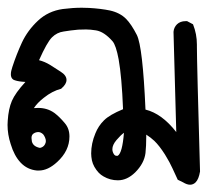

<svg xmlns="http://www.w3.org/2000/svg" viewBox="-21 -290 550 509"><path d="M501 -171.9V-165.5Q501 -125.5 509.3 164.6Q505.9 185.1 497.6 193.4Q491.2 199.7 482.9 199.7Q474.6 199.7 464.4 193.4L450.2 186.5Q433.1 148.9 428.2 140.1Q423.3 131.3 420.9 127.4Q418.5 123.5 416 119.1Q401.4 96.2 388.2 83.5Q378.9 74.7 366.7 66.9Q366.7 69.8 366.7 72.8Q366.7 96.7 364.7 115.7Q361.3 143.1 337.4 167Q315.9 188 291.5 188Q271 188 253.4 177.7Q246.6 173.8 241.2 168.5Q226.6 152.8 222.7 135.3Q220.7 125.5 220.7 116.7Q220.7 90.3 231.9 63.5Q239.7 43.9 254.6 29.1Q269.5 14.2 305.2 -0.5Q301.8 -86.4 293.5 -132.8Q286.6 -169.9 277.3 -180.7Q254.9 -206.1 233.4 -209.5Q218.3 -211.9 207 -211.9Q195.8 -211.9 186.5 -211.4Q165.5 -209.5 147.9 -206.5Q129.9 -204.1 116.7 -190.9Q103.5 -177.7 82.5 -130.4Q97.7 -126.5 111.3 -118.2Q125 -109.9 139.6 -100.1Q155.3 -90.3 155.3 -78.1Q155.3 -66.9 142.1 -55.7L141.1 -54.7Q117.7 -48.8 95.2 -30.8Q78.1 -17.6 68.8 -3.4Q74.7 -3.9 80.1 -3.9Q104.5 -3.9 123 9.3Q136.7 19.5 150.9 36.6Q163.1 50.8 163.1 71.8Q163.1 109.9 130.4 139.6Q106 162.1 82 162.1Q79.6 162.1 77.1 162.1Q51.3 159.7 33.7 141.1Q16.6 123 7.3 91.8Q-1 66.4 -1 41Q-1 35.2 -0.5 29.8Q1.5 -1.5 10.5 -22.5Q19.5 -43.5 46.4 -72.8Q28.3 -73.7 18.6 -77.1Q14.6 -78.1 12.2 -80.6Q7.8 -85 7.8 -93Q7.8 -101.1 11.7 -112.3Q22.5 -145.5 37.1 -177.2Q52.2 -209.5 79.6 -235.1Q106.9 -260.7 145.5 -266.1Q171.9 -269.5 195.8 -269.5Q205.6 -269.5 214.8 -269Q247.1 -267.1 270.5 -262.2Q296.9 -256.3 313 -240.2Q327.1 -226.1 341.8 -197.3Q357.4 -166 364.7 0.5Q408.2 11.2 446.3 60.1L439 -205.1Q439 -205.1 439 -205.6Q439.9 -217.3 448.2 -225.6Q457 -233.9 470.7 -233.9Q472.2 -233.9 475.1 -233.9L490.7 -225.6Q501 -199.7 501 -171.9ZM276.9 105.5Q276.9 111.8 280.3 117.7Q281.2 119.6 283.2 121.3Q285.2 123 287.4 123Q289.6 123 291 123Q303.2 116.2 307.6 62Q298.8 68.4 287.8 81.3Q276.9 94.2 276.9 105.5ZM93.3 65.9Q86.9 60.1 80.6 60.1Q74.2 60.1 68.4 63.7Q62.5 67.4 62.5 75.7Q62.5 79.1 63.5 85Q66.9 98.6 85 102.1Q94.2 100.1 98.1 92.8Q100.6 88.4 100.6 84Q100.6 79.6 98.4 74.5Q96.2 69.3 93.3 65.9Z"/></svg>

Font: Bakudai
Style: Medium
Weight: 500
Version: Version 1.48